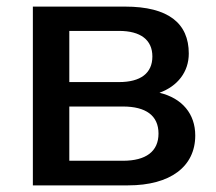

<svg xmlns="http://www.w3.org/2000/svg" viewBox="-20 -559 652 579"><path d="M366.2 0C493.7 0 568.8 -56.6 568.8 -150.4C568.8 -215.3 529.8 -262.7 460.9 -279.3C515.1 -298.8 549.3 -341.8 549.3 -397.5C549.3 -488.8 487.8 -539.1 356.9 -539.1H79.1V0ZM189 -237.8H350.6C419.9 -237.8 458 -210.4 458 -156.2C458 -102.1 419.9 -74.2 350.6 -74.2H189ZM189 -465.8H338.9C404.3 -465.8 439.5 -438.5 439.5 -388.7C439.5 -338.4 404.3 -311.5 338.9 -311.5H189Z"/></svg>

Font: Winston Medium
Style: Regular
Weight: 500
Designer: Vernon Adams, Kim Jin-seong, David Berlow, Cristiano Sobral
Foundry: The Winston Project Authors
Version: Version 3.004